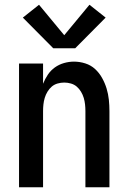

<svg xmlns="http://www.w3.org/2000/svg" viewBox="-20 -787 540 807"><path d="M60 0V-520H161V-435Q169 -455 181 -473Q193 -491 210.5 -503.5Q228 -516 249 -522Q270 -528 291 -528Q315 -528 338.5 -520.5Q362 -513 379.5 -497Q397 -481 409 -459.5Q421 -438 428 -415Q435 -392 437.5 -368Q440 -344 440 -320V0H339V-320Q339 -334 337.5 -348Q336 -362 332 -375.5Q328 -389 320.5 -401.5Q313 -414 302.5 -423Q292 -432 278 -436Q264 -440 250 -440Q236 -440 222 -436Q208 -432 197.5 -423Q187 -414 179.5 -401.5Q172 -389 168 -375.5Q164 -362 162.5 -348Q161 -334 161 -320V0ZM204 -584 76 -713 144 -767 250 -639 356 -767 424 -713 296 -584Z"/></svg>

Font: Iosevka SS04 Semibold
Style: Regular
Weight: 600
Monospace: yes
Designer: Belleve Invis
Foundry: Belleve Invis
Version: Version 19.0.0; ttfautohint (v1.8.4)